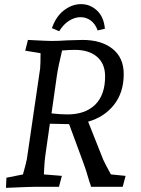

<svg xmlns="http://www.w3.org/2000/svg" viewBox="-20 -903 682 928"><path d="M11 -44 91 -60Q108 -121 110 -135L174 -572Q176 -596 176 -646L102 -658L115 -710Q210 -705 230 -705Q263 -705 305 -708L379 -710Q470 -710 524 -667Q578 -624 578 -545Q578 -456 531 -396.5Q484 -337 406 -315L479 -131Q489 -109 516 -60L587 -53L573 0H420Q417 -14 413 -22Q393 -91 383 -116L314 -303Q283 -303 221 -305L201 -165Q194 -119 192 -60L279 -53L265 0H143Q122 0 9 5ZM306 -350Q392 -350 440 -397Q488 -444 488 -534Q488 -595 449 -628.5Q410 -662 342 -662Q316 -662 280 -659Q261 -579 255 -538L229 -355Q271 -350 306 -350ZM372 -883Q416 -883 449 -852Q482 -821 487 -764L452 -756Q441 -787 419 -803.5Q397 -820 369 -820Q341 -820 313.5 -802.5Q286 -785 266 -752L231 -767Q250 -823 289 -853Q328 -883 372 -883Z"/></svg>

Font: Andada Pro
Style: Italic
Weight: 400
Italic angle: -7°
Designer: Carolina Giovagnoli
Foundry: Huerta Tipografica
Version: Version 3.005; ttfautohint (v1.8.4)